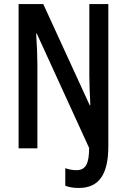

<svg xmlns="http://www.w3.org/2000/svg" viewBox="-20 -734 627 950"><path d="M370 196C469 196 516 130 516 -10V-714H422V-359C422 -325 424 -276 427 -213H424L194 -714H72V0H165V-417C165 -452 163 -504 159 -568H162L421 -2C421 76 404 108 358 108C338 108 319 104 303 98V185C323 193 345 196 370 196Z"/></svg>

Font: Noto Sans Gurmukhi UI ExtraCondensed Medium
Style: Regular
Weight: 500
Width: 2
Designer: Jelle Bosma - Monotype Design Team
Foundry: Monotype Imaging Inc.
Version: Version 2.004